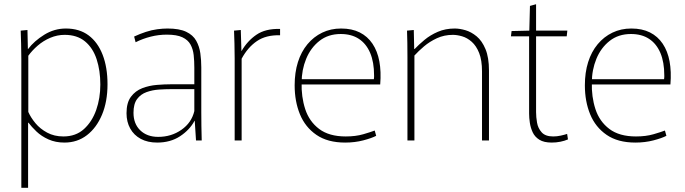

<svg xmlns="http://www.w3.org/2000/svg" viewBox="-20 -665 3243 909"><path d="M81 -385Q81 -424 80 -456.5Q79 -489 78 -520L110 -523L112 -433H113Q142 -471 189.5 -500.5Q237 -530 292 -530Q356 -530 399.5 -497.5Q443 -465 466 -405.5Q489 -346 489 -266Q489 -184 463 -122Q437 -60 391.5 -25Q346 10 285 10Q243 10 209.5 -5Q176 -20 152.5 -42.5Q129 -65 115 -84H113V224H81ZM280 -19Q339 -19 377.5 -54Q416 -89 435.5 -144.5Q455 -200 455 -265Q455 -331 437.5 -384.5Q420 -438 382.5 -469Q345 -500 286 -500Q251 -500 218 -486Q185 -472 158.5 -449Q132 -426 114 -401V-135Q126 -108 148 -81.5Q170 -55 203.5 -37Q237 -19 280 -19Z M724 10Q679 10 646.5 -7.5Q614 -25 596.5 -56.5Q579 -88 579 -129Q579 -179 600 -207Q621 -235 653.5 -247.5Q686 -260 722.5 -263Q759 -266 790 -266H900V-344Q900 -376 897 -404Q894 -432 882 -454Q870 -476 843.5 -488.5Q817 -501 770 -501Q731 -501 693.5 -491.5Q656 -482 622 -465L615 -492Q643 -505 670.5 -514Q698 -523 724.5 -526.5Q751 -530 773 -530Q829 -530 861.5 -514.5Q894 -499 909 -472Q924 -445 928.5 -412.5Q933 -380 933 -346V-133Q933 -105 933.5 -68Q934 -31 935 0H908L902 -93H901Q878 -50 832.5 -20Q787 10 724 10ZM729 -17Q791 -17 839 -50.5Q887 -84 900 -139V-243H790Q764 -243 733 -241Q702 -239 674 -229Q646 -219 629 -196Q612 -173 612 -131Q612 -79 644 -48Q676 -17 729 -17Z M1091 0V-388Q1091 -428 1090 -459Q1089 -490 1088 -520L1120 -523L1123 -424H1124Q1151 -471 1194 -500.5Q1237 -530 1306 -528V-498Q1240 -500 1196.5 -470.5Q1153 -441 1124 -387V0Z M1614 10Q1531 10 1478 -26.5Q1425 -63 1400 -124Q1375 -185 1375 -261Q1375 -322 1390.5 -371Q1406 -420 1435.5 -455.5Q1465 -491 1505.5 -510.5Q1546 -530 1595 -530Q1646 -530 1683 -511.5Q1720 -493 1743.5 -458Q1767 -423 1776 -374.5Q1785 -326 1780 -265H1396L1408 -275Q1406 -207 1425 -148.5Q1444 -90 1491 -54.5Q1538 -19 1617 -19Q1664 -19 1700 -29.5Q1736 -40 1754 -47L1761 -22Q1740 -11 1700 -0.5Q1660 10 1614 10ZM1397 -290H1750Q1751 -295 1751 -300.5Q1751 -306 1751 -308Q1751 -371 1732.5 -414.5Q1714 -458 1679 -481Q1644 -504 1593 -504Q1534 -504 1492.5 -471.5Q1451 -439 1429.5 -386.5Q1408 -334 1408 -274Z M1909 -395Q1909 -433 1908.5 -462Q1908 -491 1907 -520L1939 -523L1941 -433H1943Q1962 -453 1989.5 -476Q2017 -499 2053 -514.5Q2089 -530 2133 -530Q2156 -530 2183.5 -522Q2211 -514 2236.5 -493Q2262 -472 2278.5 -432.5Q2295 -393 2295 -331V0H2262V-327Q2262 -380 2248.5 -414Q2235 -448 2213.5 -467Q2192 -486 2168 -493Q2144 -500 2124 -500Q2083 -500 2048.5 -484Q2014 -468 1987.5 -445.5Q1961 -423 1942 -402V0H1909Z M2592 10Q2555 10 2533.5 -3.5Q2512 -17 2502 -38.5Q2492 -60 2488.5 -83.5Q2485 -107 2485 -127V-493H2399L2402 -518L2486 -520L2489 -637L2518 -645V-520H2666L2663 -493H2518V-134Q2518 -111 2522.5 -84.5Q2527 -58 2544.5 -38.5Q2562 -19 2599 -19Q2617 -19 2635 -23Q2653 -27 2665 -31L2669 -5Q2653 2 2633 6Q2613 10 2592 10Z M2988 10Q2905 10 2852 -26.5Q2799 -63 2774 -124Q2749 -185 2749 -261Q2749 -322 2764.5 -371Q2780 -420 2809.5 -455.5Q2839 -491 2879.5 -510.5Q2920 -530 2969 -530Q3020 -530 3057 -511.5Q3094 -493 3117.5 -458Q3141 -423 3150 -374.5Q3159 -326 3154 -265H2770L2782 -275Q2780 -207 2799 -148.5Q2818 -90 2865 -54.5Q2912 -19 2991 -19Q3038 -19 3074 -29.5Q3110 -40 3128 -47L3135 -22Q3114 -11 3074 -0.5Q3034 10 2988 10ZM2771 -290H3124Q3125 -295 3125 -300.5Q3125 -306 3125 -308Q3125 -371 3106.5 -414.5Q3088 -458 3053 -481Q3018 -504 2967 -504Q2908 -504 2866.5 -471.5Q2825 -439 2803.5 -386.5Q2782 -334 2782 -274Z"/></svg>

Font: Murecho Thin ExtraLight
Style: Regular
Weight: 250
Version: Version 1.010